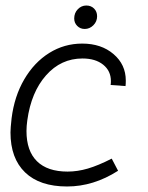

<svg xmlns="http://www.w3.org/2000/svg" viewBox="-20 -670 535 696"><path d="M18 -190Q18 -205 22 -241Q32 -321 68 -382.5Q104 -444 158.5 -478Q213 -512 278 -512Q347 -512 391.5 -474Q436 -436 436 -378Q436 -365 435 -358L381 -362Q382 -367 382 -376Q382 -413 354 -435.5Q326 -458 279 -458Q201 -458 147 -397Q93 -336 79 -234Q76 -213 76 -195Q76 -123 114 -85.5Q152 -48 225 -48Q261 -48 298.5 -59Q336 -70 385 -95L408 -51Q319 6 223 6Q124 6 71 -45Q18 -96 18 -190ZM249 -603Q249 -623 262 -636.5Q275 -650 293 -650Q310 -650 321 -639Q332 -628 332 -611Q332 -592 318.5 -578.5Q305 -565 287 -565Q271 -565 260 -576Q249 -587 249 -603Z"/></svg>

Font: Bellota
Style: Italic
Weight: 400
Italic angle: -7.5°
Designer: Kemie Guaida
Foundry: Kemie Guaida
Version: Version 4.001